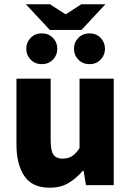

<svg xmlns="http://www.w3.org/2000/svg" viewBox="-20 -866 613 898"><path d="M212 12Q131 12 94 -42.5Q57 -97 57 -190V-498H217V-210Q217 -160 230.5 -142Q244 -124 272 -124Q298 -124 316 -135Q334 -146 352 -173V-498H512V0H382L371 -67H367Q336 -31 299.5 -9.5Q263 12 212 12ZM175 -566Q144 -566 123.5 -587Q103 -608 103 -638Q103 -668 123.5 -689Q144 -710 175 -710Q207 -710 227.5 -689Q248 -668 248 -638Q248 -608 227.5 -587Q207 -566 175 -566ZM399 -566Q367 -566 346.5 -587Q326 -608 326 -638Q326 -668 346.5 -689Q367 -710 399 -710Q430 -710 450.5 -689Q471 -668 471 -638Q471 -608 450.5 -587Q430 -566 399 -566ZM213 -726 101 -846H214L285 -800H289L360 -846H473L361 -726Z"/></svg>

Font: Source Sans 3 ExtraLight ExtraBold
Style: Regular
Weight: 800
Version: Version 3.052;hotconv 1.1.0;makeotfexe 2.6.0